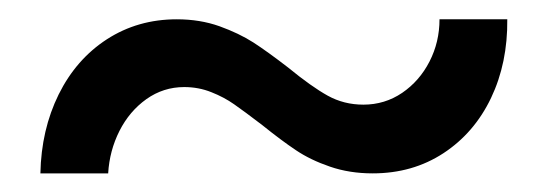

<svg xmlns="http://www.w3.org/2000/svg" viewBox="-20 -408 576 202"><path d="M166 -387.7Q190.4 -387.7 210.9 -380.4Q231.4 -373 246.6 -363.3Q261.7 -353.5 283.2 -336.9Q307.6 -316.9 324.7 -307.4Q341.8 -297.9 362.3 -297.9Q384.8 -297.9 403.1 -310.3Q421.4 -322.8 431.9 -343.3Q442.4 -363.8 442.4 -387.7H513.7Q514.2 -341.8 496.6 -304.9Q479 -268.1 446.5 -246.8Q414.1 -225.6 372.1 -225.6Q347.7 -225.6 327.1 -232.7Q306.6 -239.7 291.3 -250Q275.9 -260.3 255.9 -276.4Q236.8 -291 226.3 -298.3Q215.8 -305.7 202.4 -311Q189 -316.4 173.8 -316.4Q151.9 -316.4 134 -303.7Q116.2 -291 105.7 -270.3Q95.2 -249.5 93.8 -225.6H22.5Q23.4 -271.5 41.7 -308.6Q60.1 -345.7 92.5 -366.7Q125 -387.7 166 -387.7Z"/></svg>

Font: Reddit Sans Vanilla
Style: Regular
Weight: 400
Designer: Stephen Hutchings
Foundry: Reddit
Version: Version 1.013